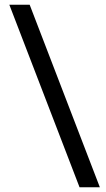

<svg xmlns="http://www.w3.org/2000/svg" viewBox="-20 -731 450 812"><path d="M19.5 -710.9H105.5L402.3 61H316.4Z"/></svg>

Font: Roboto-o
Style: o-Regular
Weight: 400
Designer: Google
Version: Version 2.134; 2016; ttfautohint (v1.6)